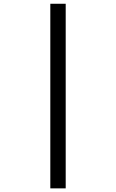

<svg xmlns="http://www.w3.org/2000/svg" viewBox="-20 -865 626 1036"><path d="M251.5 151.4H334.5V-844.7H251.5Z"/></svg>

Font: Cascadia Code SemiLight
Style: Italic
Weight: 350
Italic angle: -10°
Monospace: yes
Designer: Aaron Bell
Foundry: Saja Typeworks
Version: Version 2404.023